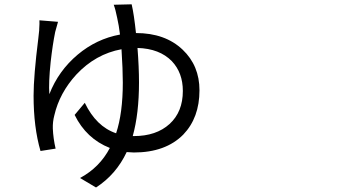

<svg xmlns="http://www.w3.org/2000/svg" viewBox="-20 -791 1540 868"><path d="M414.1 56.6 341.8 13.7Q430.7 -34.2 476.6 -122.1Q370.1 -164.1 317.4 -271.5L363.3 -326.2Q415 -218.8 504.9 -188.5Q535.2 -279.3 535.2 -418Q535.2 -476.6 529.3 -568.4Q412.1 -546.9 325.2 -454.1Q249 -371.1 225.6 -269.5Q217.8 -240.2 218.8 -210Q220.7 -165 231.4 -119.1L163.1 -108.4Q131.8 -215.8 131.8 -358.4Q131.8 -447.3 153.3 -618.2Q156.2 -644.5 157.2 -654.3Q157.2 -655.3 157.2 -658.2Q159.2 -687.5 158.2 -699.2L242.2 -692.4Q241.2 -689.5 239.3 -681.6Q232.4 -659.2 229.5 -646.5Q217.8 -588.9 209 -510.7Q199.2 -417 203.1 -365.2Q244.1 -470.7 331.1 -543.9Q416 -615.2 522.5 -634.8Q517.6 -675.8 509.8 -710Q502 -749 494.1 -769.5L575.2 -771.5Q585.9 -725.6 594.7 -641.6Q726.6 -641.6 805.7 -566.4Q881.8 -494.1 881.8 -382.8Q881.8 -258.8 808.6 -182.6Q728.5 -101.6 585 -101.6Q574.2 -101.6 552.7 -103.5Q504.9 -2 414.1 56.6ZM580.1 -175.8H585Q686.5 -175.8 746.6 -230.5Q806.6 -285.2 806.6 -379.9Q806.6 -461.9 756.8 -514.6Q701.2 -571.3 601.6 -574.2Q608.4 -487.3 608.4 -418Q608.4 -277.3 580.1 -175.8Z"/></svg>

Font: Bpmf GenYo Gothic R
Style: R
Weight: 400
Foundry: But Ko
Version: Version 1.320